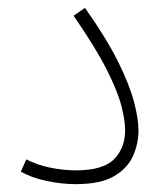

<svg xmlns="http://www.w3.org/2000/svg" viewBox="-20 -463 422 488"><path d="M33 -27 47 -58Q73 -44 107 -37Q141 -30 173 -30Q242 -30 270 -58.5Q298 -87 298 -132Q298 -157 288.5 -194Q279 -231 251 -286.5Q223 -342 167 -423L196 -443Q251 -365 280 -306.5Q309 -248 320.5 -204.5Q332 -161 332 -131Q332 -99 318.5 -67.5Q305 -36 270.5 -15.5Q236 5 173 5Q135 5 96.5 -3.5Q58 -12 33 -27Z"/></svg>

Font: Noto Sans Arabic UI SmCn XLt
Style: Regular
Weight: 200
Width: 4
Designer: Monotype Design Team, Nadine Chahine and Nizar Qandah
Foundry: Monotype Imaging Inc.
Version: Version 2.010; ttfautohint (v1.8.4.7-5d5b)